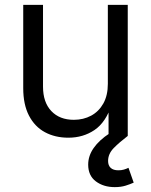

<svg xmlns="http://www.w3.org/2000/svg" viewBox="-20 -560 622 791"><path d="M261.7 7.3Q207 7.3 165 -15.4Q123 -38.1 99.4 -83.7Q75.7 -129.4 75.7 -196.8V-540H157.2V-203.1Q157.2 -138.7 191.4 -102.5Q225.6 -66.4 284.2 -66.4Q323.7 -66.4 355.5 -83.5Q387.2 -100.6 405.8 -133.8Q424.3 -167 424.3 -214.8V-540H506.3V0H427.2V-129.9H440.4Q416 -55.7 369.1 -24.2Q322.3 7.3 261.7 7.3ZM452.6 210.9Q406.7 210.9 375 187.3Q343.3 163.6 343.3 118.2Q343.3 82 366 49.6Q388.7 17.1 432.1 -11.2L506.3 0Q471.7 26.4 448.5 50Q425.3 73.7 425.3 103Q425.3 121.6 436 131.6Q446.8 141.6 467.8 141.6Q480 141.6 490.2 138.7Q500.5 135.7 509.3 131.3L530.8 192.4Q517.1 198.7 497.6 204.8Q478 210.9 452.6 210.9Z"/></svg>

Font: V-Inter
Style: Regular-375
Weight: 375
Designer: Rasmus Andersson
Foundry: rsms
Version: Version 4.000;git-4146feb